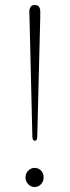

<svg xmlns="http://www.w3.org/2000/svg" viewBox="-20 -744 278 768"><path d="M119.5 -724Q131.5 -724 136.2 -716.5Q141 -709 141 -698.5Q141 -686 141 -674L129 -197.5Q128.5 -181 119.5 -181Q110 -181 109.5 -197L98 -674Q97.5 -680 97.5 -686.5Q97.5 -693 97.5 -698.5Q97.5 -709 102.5 -716.5Q107.5 -724 119.5 -724ZM118.5 4Q103.5 4 92.8 -7.2Q82 -18.5 82 -34Q82 -50.5 93 -61.5Q104 -72.5 118.5 -72.5Q134 -72.5 144.2 -61.5Q154.5 -50.5 154.5 -34Q154.5 -18.5 144 -7.2Q133.5 4 118.5 4Z"/></svg>

Font: Fraunces 72pt Soft Thin
Style: Regular
Weight: 100
Version: Version 1.000;[b76b70a41]